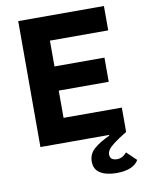

<svg xmlns="http://www.w3.org/2000/svg" viewBox="-98 -767 802 1048"><g transform="rotate(-10 303.5 -243.0)"><path d="M77 0V-698H552V-563H229V-420H506V-286H229V-135H552V0Q503 30 479 48.5Q455 67 447 80Q439 93 439 105Q439 124 450.5 131Q462 138 477 138Q495 138 508.5 130Q522 122 532 110L585 161Q572 185 541 198.5Q510 212 463 212Q430 212 401.5 204Q373 196 356 177.5Q339 159 339 127Q339 85 371 57Q403 29 458 4L457 0Z"/></g></svg>

Font: IBM Plex Sans
Style: Bold
Weight: 700
Designer: Mike Abbink, Paul van der Laan, Pieter van Rosmalen
Foundry: Bold Monday
Version: Version 3.201